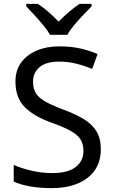

<svg xmlns="http://www.w3.org/2000/svg" viewBox="-20 -964 589 994"><path d="M502 -191Q502 -96 433 -43Q364 10 247 10Q187 10 136 1Q85 -8 51 -24V-110Q87 -94 140.5 -81Q194 -68 251 -68Q331 -68 371.5 -99Q412 -130 412 -183Q412 -218 397 -242Q382 -266 345.5 -286.5Q309 -307 244 -330Q153 -363 106.5 -411Q60 -459 60 -542Q60 -599 89 -639.5Q118 -680 169.5 -702Q221 -724 288 -724Q347 -724 396 -713Q445 -702 485 -684L457 -607Q420 -623 376.5 -634Q333 -645 286 -645Q219 -645 185 -616.5Q151 -588 151 -541Q151 -505 166 -481Q181 -457 215 -438Q249 -419 307 -397Q370 -374 413.5 -347.5Q457 -321 479.5 -284Q502 -247 502 -191ZM239 -784Q226 -807 204 -833.5Q182 -860 158 -886Q134 -912 116 -931V-944H176Q202 -927 230 -903Q258 -879 283 -852Q310 -879 338 -903Q366 -927 392 -944H454V-931Q435 -912 410.5 -886Q386 -860 363.5 -833.5Q341 -807 329 -784Z"/></svg>

Font: Noto Sans Manichaean
Style: Regular
Weight: 400
Designer: Monotype Design Team
Foundry: Monotype Imaging Inc.
Version: Version 2.005; ttfautohint (v1.8.4.7-5d5b)